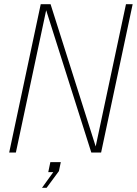

<svg xmlns="http://www.w3.org/2000/svg" viewBox="-20 -730 655 919"><path d="M24 0 175 -710H222L438 -29L583 -710H615L464 0H417L201 -681L56 0ZM181 169 235 94H211L221 46H271L262 89L203 169Z"/></svg>

Font: Geist Mono Thin
Style: Italic
Weight: 100
Italic angle: -12°
Monospace: yes
Designer: Basement.studio, Andrés Briganti, Mateo Zaragoza
Foundry: Basement.studio, Vercel, Andrés Briganti, Guido Ferreyra, Mateo Zaragoza
Version: Version 1.500; ttfautohint (v1.8.4.7-5d5b)